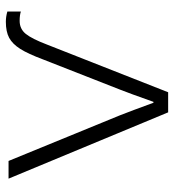

<svg xmlns="http://www.w3.org/2000/svg" viewBox="10 -590 581 640"><g transform="rotate(-90 300.0 -270.5)"><path d="M24 -532H83L235 -161Q250 -123 277 -49H280Q309 -131 321 -161L421 -416Q440 -467 456.5 -493Q473 -519 493.5 -530Q514 -541 547 -541Q564 -541 581 -536V-491Q569 -495 550 -495Q523 -495 506.5 -474.5Q490 -454 471 -404L312 0H245Z"/></g></svg>

Font: Noto Sans Mono UI Light
Style: Regular
Weight: 300
Monospace: yes
Designer: Monotype Design team
Foundry: Monotype Imaging Inc.
Version: Version 1.000